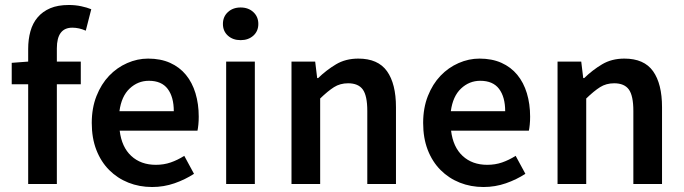

<svg xmlns="http://www.w3.org/2000/svg" viewBox="-20 -738 2743 770"><path d="M93 0V-400H27V-486L93 -491V-542Q93 -580 102 -612.5Q111 -645 131 -668.5Q151 -692 181.5 -705Q212 -718 256 -718Q282 -718 305.5 -713Q329 -708 346 -701L324 -615Q297 -627 270 -627Q208 -627 208 -544V-491H304V-400H208V0Z M590 12Q539 12 495 -5.5Q451 -23 418 -56Q385 -89 366.5 -136.5Q348 -184 348 -245Q348 -305 367 -353Q386 -401 417.5 -434Q449 -467 490 -485Q531 -503 574 -503Q624 -503 662 -486Q700 -469 725.5 -438Q751 -407 764 -364Q777 -321 777 -270Q777 -253 775.5 -238Q774 -223 772 -214H460Q468 -148 506.5 -112.5Q545 -77 605 -77Q637 -77 664.5 -86.5Q692 -96 719 -113L758 -41Q723 -18 680 -3Q637 12 590 12ZM459 -292H677Q677 -349 652.5 -381.5Q628 -414 577 -414Q533 -414 500 -383Q467 -352 459 -292Z M887 0V-491H1002V0ZM945 -577Q914 -577 894 -595Q874 -613 874 -642Q874 -671 894 -689.5Q914 -708 945 -708Q976 -708 996 -689.5Q1016 -671 1016 -642Q1016 -613 996 -595Q976 -577 945 -577Z M1149 0V-491H1244L1252 -425H1256Q1289 -457 1327.5 -480Q1366 -503 1417 -503Q1496 -503 1532 -452.5Q1568 -402 1568 -308V0H1453V-293Q1453 -354 1435 -379Q1417 -404 1376 -404Q1344 -404 1319.5 -388.5Q1295 -373 1264 -343V0Z M1919 12Q1868 12 1824 -5.5Q1780 -23 1747 -56Q1714 -89 1695.5 -136.5Q1677 -184 1677 -245Q1677 -305 1696 -353Q1715 -401 1746.5 -434Q1778 -467 1819 -485Q1860 -503 1903 -503Q1953 -503 1991 -486Q2029 -469 2054.5 -438Q2080 -407 2093 -364Q2106 -321 2106 -270Q2106 -253 2104.5 -238Q2103 -223 2101 -214H1789Q1797 -148 1835.5 -112.5Q1874 -77 1934 -77Q1966 -77 1993.5 -86.5Q2021 -96 2048 -113L2087 -41Q2052 -18 2009 -3Q1966 12 1919 12ZM1788 -292H2006Q2006 -349 1981.5 -381.5Q1957 -414 1906 -414Q1862 -414 1829 -383Q1796 -352 1788 -292Z M2216 0V-491H2311L2319 -425H2323Q2356 -457 2394.5 -480Q2433 -503 2484 -503Q2563 -503 2599 -452.5Q2635 -402 2635 -308V0H2520V-293Q2520 -354 2502 -379Q2484 -404 2443 -404Q2411 -404 2386.5 -388.5Q2362 -373 2331 -343V0Z"/></svg>

Font: TypoPRO Source Sans Pro
Style: Regular
Weight: 600
Designer: Paul D. Hunt
Foundry: Adobe Systems Incorporated
Version: Version 2.020;PS 2.000;hotconv 1.0.86;makeotf.lib2.5.63406